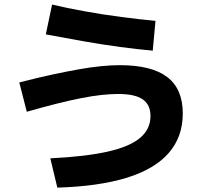

<svg xmlns="http://www.w3.org/2000/svg" viewBox="-20 -817 920 852"><path d="M203.3 -114.4Q361.1 -122.2 458.9 -144.4Q556.7 -166.7 602.2 -205.6Q647.8 -244.4 647.8 -302.2Q647.8 -352.2 613.3 -376.1Q578.9 -400 504.4 -400Q471.1 -400 430 -395.6Q388.9 -391.1 338.3 -381.1Q287.8 -371.1 228.3 -356.1Q168.9 -341.1 98.9 -321.1L65.6 -451.1Q146.7 -472.2 211.7 -486.1Q276.7 -500 330 -509.4Q383.3 -518.9 427.8 -523.3Q472.2 -527.8 511.1 -527.8Q653.3 -527.8 722.2 -475Q791.1 -422.2 791.1 -313.3Q791.1 -210 728.9 -138.3Q666.7 -66.7 542.8 -28.3Q418.9 10 234.4 15.6ZM657.8 -592.2Q594.4 -597.8 515 -608.3Q435.6 -618.9 350.6 -633.9Q265.6 -648.9 183.3 -664.4L211.1 -796.7Q276.7 -781.1 356.7 -766.7Q436.7 -752.2 517.8 -741.7Q598.9 -731.1 670 -724.4Z"/></svg>

Font: Paperlogy 7 Bold
Style: Regular
Weight: 700
Designer: redesigned by Lee Juim, glyphs from Gmarket Sans & Montserrat
Foundry: PT&
Version: Version 1.001